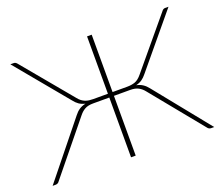

<svg xmlns="http://www.w3.org/2000/svg" viewBox="-116 -876 1217 1049"><g transform="rotate(-20 492.5 -351.5)"><path d="M53 -703Q58.5 -703 63.2 -700Q68 -697 71.5 -692.5L309 -407Q318.5 -395 328.2 -387.8Q338 -380.5 348.2 -376.5Q358.5 -372.5 369.8 -371Q381 -369.5 394 -369.5H479V-703H506V-369.5H591Q617 -369.5 636.8 -376.5Q656.5 -383.5 676 -407L914 -692.5Q917 -697 921.8 -700Q926.5 -703 932 -703H952.5L703 -402.5Q689.5 -385.5 675.2 -375.5Q661 -365.5 640 -360.5Q661.5 -356 677.2 -345.5Q693 -335 706 -318L962.5 0H944.5Q938 0 932.8 -3Q927.5 -6 924 -11L680.5 -309.5Q673.5 -318.5 665.5 -325.5Q657.5 -332.5 648 -337.5Q638.5 -342.5 627 -345Q615.5 -347.5 600.5 -347.5H506V0H479V-347.5H385Q355 -347.5 337 -337.5Q319 -327.5 304.5 -309.5L61.5 -11Q58.5 -6 53 -3Q47.5 0 41.5 0H23L279 -318Q292 -335 307.8 -345.5Q323.5 -356 345 -360.5Q324 -365.5 309.5 -375.5Q295 -385.5 282 -402.5L33 -703Z"/></g></svg>

Font: Lato Thin
Style: Regular
Weight: 200
Designer: Lukasz Dziedzic
Foundry: tyPoland Lukasz Dziedzic
Version: Version 2.007; 2014-02-27